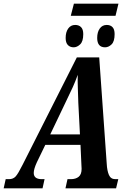

<svg xmlns="http://www.w3.org/2000/svg" viewBox="-58 -1027 695 1047"><path d="M328 -941 345 -1007H588L572 -941ZM344 -769Q324 -769 312 -781.5Q300 -794 300 -820Q300 -852 314 -871.5Q328 -891 352 -891Q372 -891 384 -879Q396 -867 396 -841Q396 -801 379 -785Q362 -769 344 -769ZM515 -769Q472 -769 472 -820Q472 -852 486 -871.5Q500 -891 524 -891Q544 -891 555.5 -879Q567 -867 567 -841Q567 -801 550.5 -785Q534 -769 515 -769ZM-38 0 -27 -50H-9Q14 -50 27.5 -65Q41 -80 65 -128L361 -714H483L524 -134Q526 -96 536 -73Q546 -50 571 -50H587L575 0H299L310 -50H328Q355 -50 371 -63Q387 -76 387 -106Q387 -111 386.5 -117Q386 -123 386 -127L381 -237H189L143 -142Q126 -105 126 -84Q126 -50 170 -50H185L174 0ZM303 -476 216 -294H378L369 -467Q368 -511 366.5 -547Q365 -583 366 -619Q353 -583 339.5 -553Q326 -523 303 -476Z"/></svg>

Font: Noto Serif ExtraCondensed
Style: Bold Italic
Weight: 700
Width: 2
Italic angle: -12°
Designer: Monotype Design Team
Foundry: Monotype Imaging Inc.
Version: Version 2.013; ttfautohint (v1.8.4.7-5d5b)